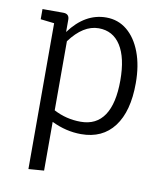

<svg xmlns="http://www.w3.org/2000/svg" viewBox="-89 -659 829 966"><g transform="rotate(10 325.0 -176.5)"><path d="M122 233V-512L52 -520V-572H158Q189 -572 189 -542V-479Q268 -586 376 -586Q437 -586 482.5 -548.5Q528 -511 553.5 -443.5Q579 -376 579 -286Q579 -142 520 -64Q461 14 352 14Q275 14 201 -22V227ZM339 -47Q419 -47 459.5 -107.5Q500 -168 500 -286Q500 -402 460.5 -464Q421 -526 348 -526Q269 -526 201 -434V-81Q265 -47 339 -47Z"/></g></svg>

Font: Fauna One
Style: Regular
Weight: 400
Designer: Eduardo Rodriguez Tunni
Foundry: Eduardo Rodriguez Tunni
Version: Version 2.001; ttfautohint (v1.8.4.7-5d5b);gftools[0.9.23]